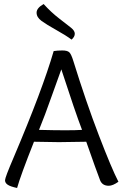

<svg xmlns="http://www.w3.org/2000/svg" viewBox="-20 -914 609 955"><path d="M197 -894Q234 -853 275 -821.5Q316 -790 334 -775.5Q352 -761 352 -746Q352 -731 336 -717Q308 -738 259.5 -765Q211 -792 186.5 -810Q162 -828 162 -851Q162 -874 197 -894ZM388 -268Q354 -357 285 -569Q276 -546 239 -441Q202 -336 174 -268Q252 -266 305 -266Q358 -266 388 -268ZM409 -209Q297 -207 273 -207Q249 -207 149 -209Q82 -40 65 21Q32 14 18.5 5Q5 -4 5 -17.5Q5 -31 48 -131Q192 -470 247 -660Q266 -663 290 -663Q314 -663 324 -654.5Q334 -646 345 -610Q408 -407 471.5 -241.5Q535 -76 569 -10Q541 10 521 10Q489 10 478 -17Q459 -66 409 -209Z"/></svg>

Font: Overlock
Style: Regular
Weight: 400
Designer: Dario Muhafara
Foundry: Dario Manuel Muhafara
Version: Version 1.001